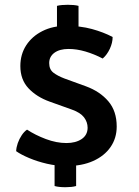

<svg xmlns="http://www.w3.org/2000/svg" viewBox="-20 -719 580 802"><path d="M259.5 -25.5Q217 -25.5 176.2 -35Q135.5 -44.5 101.8 -58.8Q68 -73 47.5 -87.5Q48 -103 54.2 -121Q60.5 -139 70.8 -154.2Q81 -169.5 93 -177.5Q127 -155 171.5 -138.2Q216 -121.5 257.5 -121.5Q296 -121.5 320.8 -138Q345.5 -154.5 346 -185Q346 -209 331 -228.8Q316 -248.5 281 -261L187.5 -294.5Q133 -314 99 -350.2Q65 -386.5 65 -443Q65 -492 89.5 -529.8Q114 -567.5 157.2 -589.2Q200.5 -611 256 -611Q315.5 -611 364 -597.8Q412.5 -584.5 450.5 -564.5Q450.5 -540.5 438.8 -515.2Q427 -490 409 -474.5Q373.5 -493 337 -503.8Q300.5 -514.5 266.5 -514.5Q229 -514.5 207.2 -498.5Q185.5 -482.5 185.5 -455.5Q185.5 -429 203 -415.5Q220.5 -402 249.5 -391L339 -358.5Q397.5 -337 432.5 -296Q467.5 -255 467.5 -190.5Q467.5 -142 441.8 -104.8Q416 -67.5 369 -46.5Q322 -25.5 259.5 -25.5ZM253.5 63Q225 63 208 58V-60.5H298V58Q289.5 60.5 277.8 61.8Q266 63 253.5 63ZM218 -573V-694.5Q227 -697 239.2 -698Q251.5 -699 263 -699Q275 -699 287 -698Q299 -697 308 -694.5V-573Z"/></svg>

Font: Signika Medium
Style: Regular
Weight: 500
Designer: Anna Giedry
Foundry: Anna Giedry
Version: Version 2.000